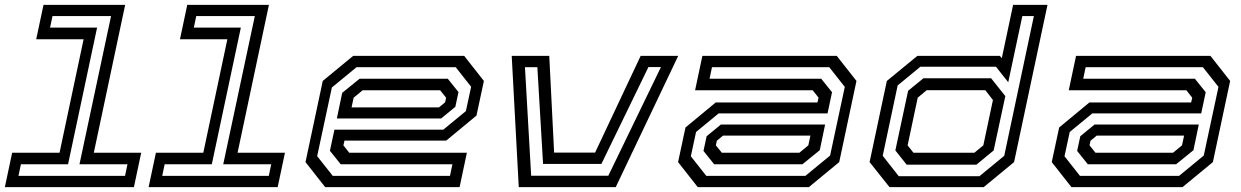

<svg xmlns="http://www.w3.org/2000/svg" viewBox="-47 -770 5108 790"><path d="M-27 0 3 -141.5H198L297 -608.5H102L132 -750H468L339 -141.5H534L504 0ZM29 -46.5H467.5L477.5 -94H280L410 -704H169L159 -656.5H352.5L233 -94H39Z M564.5 0 594.5 -141.5H789.5L888.5 -608.5H693.5L723.5 -750H1059.5L930.5 -141.5H1125.5L1095.5 0ZM620.5 -46.5H1059L1069 -94H871.5L1001.5 -704H760.5L750.5 -656.5H944L824.5 -94H630.5Z M1863 -540 1944 -437 1913.5 -294.5 1789 -191.5H1370.5L1366 -172L1390 -141.5H1874L1844 0H1291L1210 -103L1281 -437L1406 -540ZM1828 -493.5H1420L1318.5 -410L1258 -127.5L1322 -46.5H1804.5L1814.5 -94H1355L1310.5 -149.5L1329 -236.5H1777L1870 -313L1891.5 -413ZM1795.5 -446 1839.5 -391 1826.5 -330.5 1768 -282.5H1339L1361 -388L1432.5 -446ZM1764 -398.5H1445L1408 -368L1399.5 -328H1759L1784.5 -349L1788.5 -368Z M2087.5 0 2058.5 -540H2213L2233 -142H2401.5L2589 -540H2743.5L2486.5 0ZM2138.5 -47H2456L2672.5 -494H2621L2427.5 -95.5H2187.5L2164 -493.5H2113Z M2824 0 2743 -103 2773.5 -245.5 2898 -348.5H3316.5L3321 -368L3297 -398.5H2813L2843 -540H3396L3477 -437L3406 -103L3281 0ZM2859 -46.5H3267L3368.5 -130L3429 -412.5L3365 -493.5H2882.5L2872.5 -446H3332L3376.5 -390.5L3358 -303.5H2910L2817 -227L2795.5 -127ZM2891.5 -94 2847.5 -149 2860.5 -209.5 2919 -257.5H3348L3326 -152L3254.5 -94ZM2923 -141.5H3242L3279 -172L3287.5 -212H2928L2902.5 -191L2898.5 -172Z M4000.5 0H3613L3531 -103L3602 -437L3727.5 -540H4067L4075 -530.5L4121.5 -750H4263L4125.5 -103ZM3983 -45 4085 -129 4207 -704H4159.5L4101.5 -431.5L4051 -495.5H3740L3646.5 -418.5L3585 -129L3651 -45ZM3970.5 -92.5H3683.5L3637 -151L3689.5 -396.5L3752.5 -448H4031L4089.5 -374.5L4041.5 -151ZM3962 -141.5 3999 -172 4038.5 -358.5 4007 -399H3766L3729 -368L3687.5 -172L3711.5 -141.5Z M4361.5 0 4280.5 -103 4311 -245.5 4435.5 -348.5H4854L4858.5 -368L4834.5 -398.5H4350.5L4380.5 -540H4933.5L5014.5 -437L4943.5 -103L4818.5 0ZM4396.5 -46.5H4804.5L4906 -130L4966.5 -412.5L4902.5 -493.5H4420L4410 -446H4869.5L4914 -390.5L4895.5 -303.5H4447.5L4354.5 -227L4333 -127ZM4429 -94 4385 -149 4398 -209.5 4456.5 -257.5H4885.5L4863.5 -152L4792 -94ZM4460.5 -141.5H4779.5L4816.5 -172L4825 -212H4465.5L4440 -191L4436 -172Z"/></svg>

Font: Tourney Expanded Medium
Style: Italic
Weight: 500
Width: 7
Italic angle: -12°
Designer: Tyler Finck
Foundry: Etcetera Type Co
Version: Version 1.010; ttfautohint (v1.8.3)